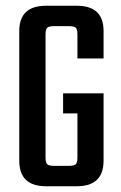

<svg xmlns="http://www.w3.org/2000/svg" viewBox="-20 -646 422 667"><path d="M339.8 -442.9H249V-525.9Q249 -543.9 243.2 -549.6Q237.3 -555.2 219.2 -555.2H168Q149.9 -555.2 144 -549.6Q138.2 -543.9 138.2 -525.9V-99.1Q138.2 -81.1 144 -75.4Q149.9 -69.8 168 -69.8H219.2Q237.3 -69.8 243.2 -75.4Q249 -81.1 249 -99.1V-252H199.2V-321.8H339.8V-87.9Q339.8 1 247.1 1H140.1Q46.9 1 46.9 -87.9V-538.1Q46.9 -626 140.1 -626H247.1Q339.8 -626 339.8 -538.1Z"/></svg>

Font: Teko
Style: Regular
Weight: 400
Designer: Manushi Parikh, Jonny Pinhorn
Foundry: Indian Type Foundry
Version: Version 2.000;PS 1.0;hotconv 1.0.79;makeotf.lib2.5.61930